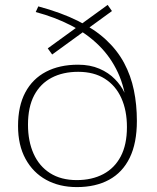

<svg xmlns="http://www.w3.org/2000/svg" viewBox="-20 -752 638 782"><path d="M293 10Q222 10 168.2 -19.5Q114.5 -49 84 -104.8Q53.5 -160.5 53.5 -239Q53.5 -320 83 -375.5Q112.5 -431 167.5 -459.8Q222.5 -488.5 298 -488.5Q347 -488.5 384.8 -472.2Q422.5 -456 448.2 -429.5Q474 -403 487.8 -373Q501.5 -343 502 -315L496 -314Q489.5 -393.5 460.2 -456.5Q431 -519.5 382.5 -567.2Q334 -615 269 -648.5Q204 -682 125.5 -703L136 -726Q229 -701 297.2 -667Q365.5 -633 411.8 -590Q458 -547 485.5 -495.5Q513 -444 525.2 -385Q537.5 -326 537.5 -259.5Q537.5 -169 508.2 -109.2Q479 -49.5 424.2 -19.8Q369.5 10 293 10ZM292.5 -18.5Q354.5 -18.5 400.5 -42.8Q446.5 -67 471.8 -115Q497 -163 497 -234.5Q497 -302 474.2 -352.5Q451.5 -403 407.2 -431.2Q363 -459.5 298.5 -459.5Q236.5 -459.5 190.5 -435.5Q144.5 -411.5 119.2 -363.8Q94 -316 94 -244Q94 -177 116.8 -126Q139.5 -75 184 -46.8Q228.5 -18.5 292.5 -18.5ZM192.5 -530 174.5 -555 418.5 -732 436 -707Z"/></svg>

Font: Newsreader 9pt ExtraLight
Style: Regular
Weight: 250
Designer: Hugues Gentile
Foundry: Production Type
Version: Version 1.003